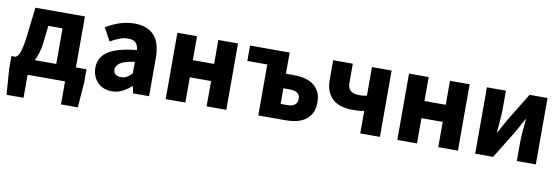

<svg xmlns="http://www.w3.org/2000/svg" viewBox="-52 -875 4118 1413"><g transform="rotate(10 2007.5 -168.0)"><path d="M152 0V172H25L11 -19V-115H42Q51 -120 59 -129.5Q67 -139 74 -159.5Q81 -180 87.5 -213Q94 -246 100 -299L123 -496H493V-115H572V-19L558 172H432V0ZM227 -266Q222 -217 211 -180Q200 -143 186 -115H346V-381H240Z M782 12Q748 12 720.5 0.5Q693 -11 674 -31.5Q655 -52 644.5 -79Q634 -106 634 -138Q634 -216 700 -260Q766 -304 913 -319Q911 -352 893.5 -371.5Q876 -391 835 -391Q803 -391 771.5 -379Q740 -367 704 -346L651 -443Q699 -472 751.5 -490Q804 -508 863 -508Q959 -508 1009.5 -453.5Q1060 -399 1060 -284V0H940L930 -51H926Q894 -23 859 -5.5Q824 12 782 12ZM832 -102Q857 -102 875 -113Q893 -124 913 -144V-231Q835 -220 805 -199Q775 -178 775 -149Q775 -125 790.5 -113.5Q806 -102 832 -102Z M1184 0V-496H1331V-317H1490V-496H1637V0H1490V-189H1331V0Z M1876 0V-381H1727V-496H2023V-338H2076Q2121 -338 2159.5 -329.5Q2198 -321 2226.5 -301Q2255 -281 2271.5 -249Q2288 -217 2288 -171Q2288 -123 2271.5 -90.5Q2255 -58 2226.5 -37.5Q2198 -17 2159.5 -8.5Q2121 0 2076 0ZM2023 -112H2069Q2148 -112 2148 -172Q2148 -229 2069 -229H2023Z M2638 0V-169Q2618 -164 2600 -162.5Q2582 -161 2551 -161Q2507 -161 2469.5 -171.5Q2432 -182 2405 -205Q2378 -228 2363 -264.5Q2348 -301 2348 -353V-496H2495V-353Q2495 -315 2515.5 -295.5Q2536 -276 2583 -276Q2599 -276 2611.5 -277.5Q2624 -279 2638 -282V-496H2785V0Z M2915 0V-496H3062V-317H3221V-496H3368V0H3221V-189H3062V0Z M3497 0V-496H3639V-358Q3639 -321 3635 -274.5Q3631 -228 3627 -182H3630Q3642 -205 3659 -234.5Q3676 -264 3687 -286L3816 -496H3950V0H3808V-138Q3808 -176 3812 -222Q3816 -268 3821 -314H3817Q3805 -291 3788.5 -261Q3772 -231 3760 -210L3631 0Z"/></g></svg>

Font: TT Toshiba Sans
Style: Bold
Weight: 700
Designer: Paul D. Hunt
Foundry: Toshiba Corporation
Version: Version 2.020;PS 2.000;hotconv 1.0.86;makeotf.lib2.5.63406